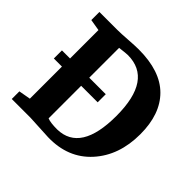

<svg xmlns="http://www.w3.org/2000/svg" viewBox="-144 -702 855 855"><g transform="rotate(45 283.5 -275.0)"><path d="M33 -260V-311H84V-490L30 -499V-550H143Q166 -550 207 -553Q248 -556 272 -556Q408 -556 476 -488Q544 -420 544 -294Q544 -160 467.5 -75.5Q391 9 263 6L146 0H28V-48L84 -58V-260ZM205 -499V-311H309V-260H205V-55Q224 -47 267 -47Q411 -50 411 -276Q411 -504 255 -504Q245 -504 205 -499Z"/></g></svg>

Font: Aikya
Style: Bold
Weight: 700
Designer: Neelakash Kshetrimayum (Latin subset based on Merriweather by Eben Sorkin)
Foundry: Brand New Type
Version: Version 1.00 b005